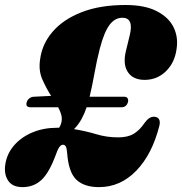

<svg xmlns="http://www.w3.org/2000/svg" viewBox="-40 -734 729 768"><path d="M-19 -75Q-13 -118 15.5 -151.5Q44 -185 89 -204Q134 -223 188.5 -223Q192.5 -223 196.5 -223Q204.5 -235.5 206.5 -249.5Q208.5 -263.5 204.5 -277Q200.5 -290.5 192.5 -305H82.5Q61.5 -305 66.5 -324Q69 -334 77 -340.2Q85 -346.5 94.5 -347L164.5 -350.5Q145 -381 129.2 -416.8Q113.5 -452.5 120.5 -497Q128.5 -558.5 170.8 -607.5Q213 -656.5 286.5 -685.2Q360 -714 462 -714Q538.5 -714 586.2 -689.8Q634 -665.5 653.8 -626Q673.5 -586.5 666.5 -539.5Q659.5 -484 624 -449.2Q588.5 -414.5 538.5 -414.5Q492 -414.5 471.2 -446Q450.5 -477.5 464 -531.5L479 -593Q496 -663 449.5 -663Q419.5 -663 398 -634.2Q376.5 -605.5 359.5 -540.5Q347 -492 338.2 -442.5Q329.5 -393 318.5 -347H457.5Q466.5 -347 470.2 -341Q474 -335 472 -326Q466 -305 446 -305H306.5Q298.5 -280.5 286.2 -258Q274 -235.5 256 -217.5Q304.5 -209.5 345.8 -197Q387 -184.5 432.5 -184.5Q471 -184.5 494.8 -198.8Q518.5 -213 538 -242Q557.5 -269 578 -267Q605 -264 597.5 -231Q568.5 -116.5 505 -51Q441.5 14.5 356 14.5Q296.5 14.5 265.2 -15.5Q234 -45.5 228.5 -123Q227 -141.5 223.2 -148.2Q219.5 -155 212 -155Q204 -155 197.2 -145.5Q190.5 -136 182.5 -113Q156 -41.5 125 -13.5Q94 14.5 50.5 14.5Q10 14.5 -7.2 -11.2Q-24.5 -37 -19 -75Z"/></svg>

Font: Fraunces 72pt S050 Black
Style: Italic
Weight: 900
Italic angle: -16°
Version: Version 1.000; ttfautohint (v1.8.3)